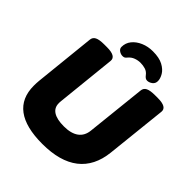

<svg xmlns="http://www.w3.org/2000/svg" viewBox="-240 -1036 1194 1194"><g transform="rotate(45 357.0 -439.0)"><path d="M331 8Q185 8 111.5 -47Q38 -102 38 -211Q38 -222 38.5 -233Q39 -244 40 -255L82 -659Q84 -682 104 -692Q124 -702 166 -702H191Q271 -702 267 -658L226 -264Q225 -259 225 -253.5Q225 -248 225 -243Q225 -204 256.5 -184Q288 -164 349 -164Q412 -164 447 -189.5Q482 -215 487 -265L529 -659Q531 -682 551 -692Q571 -702 613 -702H638Q718 -702 714 -658L671 -255Q657 -125 571.5 -58.5Q486 8 331 8ZM298 -731Q282 -731 267.5 -741Q253 -751 253 -767Q253 -802 274.5 -828.5Q296 -855 332 -870.5Q368 -886 411 -886Q467 -886 500.5 -868Q534 -850 549 -824.5Q564 -799 564 -777Q564 -755 547.5 -743Q531 -731 514 -731Q505 -731 498 -736Q491 -741 485 -749Q471 -768 450.5 -774.5Q430 -781 407 -781Q385 -781 363.5 -773Q342 -765 327 -747Q320 -738 314 -734.5Q308 -731 298 -731Z"/></g></svg>

Font: Asap Black
Style: Italic
Weight: 900
Italic angle: -6°
Designer: Pablo Cosgaya
Foundry: Omnibus-Type
Version: Version 3.001